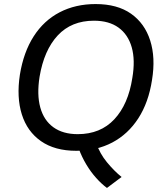

<svg xmlns="http://www.w3.org/2000/svg" viewBox="-20 -734 816 946"><path d="M507 192Q481 173 454 143Q427 113 405 76Q383 39 369 1L454 -29Q472 23 507 65.5Q542 108 579 138ZM78 -366Q96 -477 146 -555Q196 -633 274 -673.5Q352 -714 451 -714Q558 -714 625.5 -666.5Q693 -619 720 -534.5Q747 -450 729 -340Q712 -229 661.5 -151Q611 -73 533.5 -32Q456 9 356 9Q250 9 182 -38.5Q114 -86 87.5 -170.5Q61 -255 78 -366ZM175 -356Q161 -268 178.5 -204.5Q196 -141 243 -107Q290 -73 363 -73Q475 -73 543.5 -146.5Q612 -220 632 -350Q647 -438 629 -501Q611 -564 564 -598Q517 -632 443 -632Q332 -632 264.5 -559.5Q197 -487 175 -356Z"/></svg>

Font: Mulish ExtraLight Medium
Style: Italic
Weight: 500
Italic angle: -9°
Version: Version 3.603